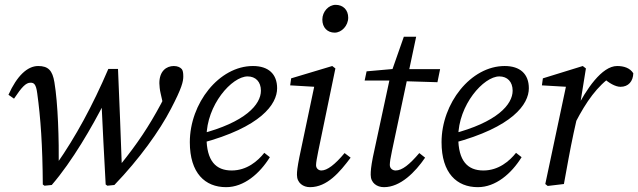

<svg xmlns="http://www.w3.org/2000/svg" viewBox="-20 -761 2639 794"><path d="M157 2 164 7 194 4C279 -94 362 -239 412 -337L419 -350H399C405 -233 410 -116 417 2L424 7L453 4C556 -103 640 -220 687 -311C732 -397 738 -424 738 -445C738 -461 736 -469 732 -475C726 -482 715 -488 699 -488C668 -488 639 -467 639 -417C639 -408 641 -388 644 -376L660 -305L663 -366C657 -354 653 -345 646 -332C595 -237 548 -167 478 -80L473 -74L484 -68C479 -204 474 -340 468 -476H428C363 -324 292 -194 215 -84L207 -73L223 -69C224 -186 220 -331 205 -421C197 -469 180 -488 138 -488C93 -488 50 -447 15 -369L38 -353C70 -401 87 -419 106 -419C120 -419 129 -414 134 -375C148 -274 156 -159 157 2Z M915 13C989 13 1054 -43 1096 -111L1073 -129C1046 -95 1001 -56 938 -56C873 -56 834 -95 834 -194C834 -327 939 -445 1004 -445C1037 -445 1059 -423 1059 -386C1059 -329 995 -255 808 -207L812 -169C1059 -235 1126 -330 1126 -396C1126 -455 1090 -488 1026 -488C886 -488 765 -334 765 -173C765 -45 828 13 915 13Z M1208 -38C1208 -4 1234 13 1262 13C1333 13 1385 -49 1430 -109L1405 -128C1365 -80 1333 -56 1309 -56C1298 -56 1287 -64 1287 -78C1287 -89 1291 -110 1296 -135L1367 -478L1354 -488L1184 -437L1180 -408L1299 -401L1282 -415L1218 -111C1210 -70 1208 -53 1208 -38ZM1364 -626C1393 -626 1420 -655 1420 -688C1420 -720 1399 -741 1368 -741C1339 -741 1313 -713 1313 -680C1313 -647 1334 -626 1364 -626Z M1488 -428H1624L1626 -426L1789 -421L1800 -475H1631V-478L1496 -466L1488 -428ZM1568 13C1636 13 1697 -49 1738 -109L1714 -128C1673 -80 1643 -56 1616 -56C1604 -56 1592 -64 1592 -79C1592 -89 1595 -110 1601 -137L1701 -609H1650L1596 -455L1522 -111C1514 -70 1513 -53 1513 -38C1513 -4 1539 13 1568 13Z M1956 13C2030 13 2095 -43 2137 -111L2114 -129C2087 -95 2042 -56 1979 -56C1914 -56 1875 -95 1875 -194C1875 -327 1980 -445 2045 -445C2078 -445 2100 -423 2100 -386C2100 -329 2036 -255 1849 -207L1853 -169C2100 -235 2167 -330 2167 -396C2167 -455 2131 -488 2067 -488C1927 -488 1806 -334 1806 -173C1806 -45 1869 13 1956 13Z M2360 -255C2404 -340 2450 -406 2513 -448V-454L2463 -451L2475 -439C2497 -418 2525 -402 2546 -402C2579 -402 2598 -425 2599 -458C2585 -480 2560 -488 2532 -488C2469 -488 2404 -392 2360 -304H2347L2360 -255ZM2235 0 2245 8 2312 0C2325 -71 2337 -140 2352 -210L2374 -309L2379 -329L2403 -478L2390 -488L2225 -437L2221 -408L2341 -401L2323 -415L2235 0Z"/></svg>

Font: Source Serif 4 Variable
Style: Italic
Weight: 400
Italic angle: -12°
Designer: Frank Grießhammer
Foundry: Adobe Systems Incorporated
Version: Version 4.004;hotconv 1.0.116;makeotfexe 2.5.65601